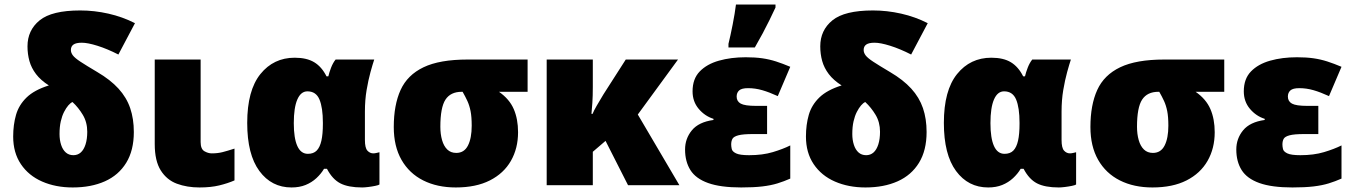

<svg xmlns="http://www.w3.org/2000/svg" viewBox="-20 -815 5955 845"><path d="M333 -769Q395 -769 457 -755Q519 -741 574 -713L501 -575Q452 -600 409 -613.5Q366 -627 340 -627Q315 -627 303.5 -619Q292 -611 292 -595Q292 -583 300.5 -571.5Q309 -560 334 -543.5Q359 -527 408 -498Q466 -464 501.5 -425Q537 -386 553 -339Q569 -292 569 -234Q569 -153 535.5 -98.5Q502 -44 441.5 -17Q381 10 300 10Q225 10 165.5 -16Q106 -42 72 -92.5Q38 -143 38 -214Q38 -266 50.5 -309.5Q63 -353 97 -386Q131 -419 195 -439Q159 -462 138.5 -489Q118 -516 109.5 -546.5Q101 -577 101 -611Q101 -682 154.5 -725.5Q208 -769 333 -769ZM299 -366Q290 -362 280.5 -351Q271 -340 262 -322.5Q253 -305 247.5 -281Q242 -257 242 -225Q242 -199 249 -177.5Q256 -156 269.5 -144Q283 -132 303 -132Q322 -132 335.5 -144Q349 -156 356.5 -179.5Q364 -203 364 -235Q364 -277 344.5 -309.5Q325 -342 299 -366Z M863 -190Q863 -159 879.5 -149.5Q896 -140 912 -140Q938 -140 959.5 -145.5Q981 -151 1012 -161V-21Q982 -8 945 1Q908 10 858 10Q803 10 758.5 -6.5Q714 -23 687.5 -65Q661 -107 661 -181V-553H863Z M1335 -138Q1360 -138 1374 -152.5Q1388 -167 1394.5 -196Q1401 -225 1401 -270V-275Q1401 -341 1386 -377Q1371 -413 1333 -413Q1304 -413 1288.5 -377Q1273 -341 1273 -273Q1273 -207 1288.5 -172.5Q1304 -138 1335 -138ZM1263 10Q1175 10 1121.5 -62.5Q1068 -135 1068 -274Q1068 -417 1126 -489Q1184 -561 1277 -561Q1330 -561 1363 -541Q1396 -521 1417 -479H1425Q1429 -496 1437 -517Q1445 -538 1457 -553H1627Q1620 -532 1610.5 -497.5Q1601 -463 1593.5 -419Q1586 -375 1586 -324V-199Q1586 -164 1597 -152Q1608 -140 1623 -140Q1629 -140 1637.5 -142Q1646 -144 1650 -145V-3Q1646 0 1631.5 3Q1617 6 1600.5 8Q1584 10 1574 10Q1513 10 1478 -8Q1443 -26 1419 -72H1406Q1393 -50 1372.5 -31Q1352 -12 1325 -1Q1298 10 1263 10Z M2260 -233Q2260 -162 2228.5 -107Q2197 -52 2136 -21Q2075 10 1986 10Q1904 10 1842.5 -21Q1781 -52 1747 -111.5Q1713 -171 1713 -256Q1713 -353 1743 -419Q1773 -485 1844 -519Q1915 -553 2038 -553H2302V-411H2176Q2222 -379 2241 -335Q2260 -291 2260 -233ZM1918 -257Q1918 -225 1925.5 -198.5Q1933 -172 1948.5 -157Q1964 -142 1988 -142Q2023 -142 2039.5 -174.5Q2056 -207 2056 -262Q2056 -301 2051 -326Q2046 -351 2037 -370.5Q2028 -390 2016 -411H2012Q1963 -411 1940.5 -376.5Q1918 -342 1918 -257Z M2964 -553 2787 -311 2970 0H2744L2645 -195L2589 -147V0H2386V-553H2589V-433Q2589 -392 2587 -362.5Q2585 -333 2583 -314H2588Q2593 -327 2606 -349.5Q2619 -372 2636 -400L2734 -553Z M3356 -349V-225H3294Q3250 -225 3229.5 -219.5Q3209 -214 3203.5 -204Q3198 -194 3198 -179Q3198 -170 3200.5 -159Q3203 -148 3219.5 -140Q3236 -132 3277 -132Q3336 -132 3381 -145.5Q3426 -159 3458 -175V-29Q3431 -17 3402 -8Q3373 1 3335 5.5Q3297 10 3242 10Q3151 10 3096.5 -9.5Q3042 -29 3018.5 -66.5Q2995 -104 2995 -157Q2995 -205 3025 -241.5Q3055 -278 3120 -287V-292Q3082 -304 3055 -336Q3028 -368 3028 -413Q3028 -468 3059.5 -500.5Q3091 -533 3144 -548Q3197 -563 3262 -563Q3303 -563 3334.5 -558.5Q3366 -554 3395.5 -544.5Q3425 -535 3458 -521L3403 -392Q3366 -409 3335 -418Q3304 -427 3272 -427Q3244 -427 3233 -417Q3222 -407 3222 -390Q3222 -369 3240 -359Q3258 -349 3308 -349ZM3186 -622Q3190 -639 3195 -661Q3200 -683 3204.5 -707Q3209 -731 3213 -754Q3217 -777 3219 -795H3393V-782Q3380 -754 3366 -725.5Q3352 -697 3336.5 -668Q3321 -639 3302 -606H3186Z M3822 -769Q3884 -769 3946 -755Q4008 -741 4063 -713L3990 -575Q3941 -600 3898 -613.5Q3855 -627 3829 -627Q3804 -627 3792.5 -619Q3781 -611 3781 -595Q3781 -583 3789.5 -571.5Q3798 -560 3823 -543.5Q3848 -527 3897 -498Q3955 -464 3990.5 -425Q4026 -386 4042 -339Q4058 -292 4058 -234Q4058 -153 4024.5 -98.5Q3991 -44 3930.5 -17Q3870 10 3789 10Q3714 10 3654.5 -16Q3595 -42 3561 -92.5Q3527 -143 3527 -214Q3527 -266 3539.5 -309.5Q3552 -353 3586 -386Q3620 -419 3684 -439Q3648 -462 3627.5 -489Q3607 -516 3598.5 -546.5Q3590 -577 3590 -611Q3590 -682 3643.5 -725.5Q3697 -769 3822 -769ZM3788 -366Q3779 -362 3769.5 -351Q3760 -340 3751 -322.5Q3742 -305 3736.5 -281Q3731 -257 3731 -225Q3731 -199 3738 -177.5Q3745 -156 3758.5 -144Q3772 -132 3792 -132Q3811 -132 3824.5 -144Q3838 -156 3845.5 -179.5Q3853 -203 3853 -235Q3853 -277 3833.5 -309.5Q3814 -342 3788 -366Z M4401 -138Q4426 -138 4440 -152.5Q4454 -167 4460.5 -196Q4467 -225 4467 -270V-275Q4467 -341 4452 -377Q4437 -413 4399 -413Q4370 -413 4354.5 -377Q4339 -341 4339 -273Q4339 -207 4354.5 -172.5Q4370 -138 4401 -138ZM4329 10Q4241 10 4187.5 -62.5Q4134 -135 4134 -274Q4134 -417 4192 -489Q4250 -561 4343 -561Q4396 -561 4429 -541Q4462 -521 4483 -479H4491Q4495 -496 4503 -517Q4511 -538 4523 -553H4693Q4686 -532 4676.5 -497.5Q4667 -463 4659.5 -419Q4652 -375 4652 -324V-199Q4652 -164 4663 -152Q4674 -140 4689 -140Q4695 -140 4703.5 -142Q4712 -144 4716 -145V-3Q4712 0 4697.5 3Q4683 6 4666.5 8Q4650 10 4640 10Q4579 10 4544 -8Q4509 -26 4485 -72H4472Q4459 -50 4438.5 -31Q4418 -12 4391 -1Q4364 10 4329 10Z M5326 -233Q5326 -162 5294.5 -107Q5263 -52 5202 -21Q5141 10 5052 10Q4970 10 4908.5 -21Q4847 -52 4813 -111.5Q4779 -171 4779 -256Q4779 -353 4809 -419Q4839 -485 4910 -519Q4981 -553 5104 -553H5368V-411H5242Q5288 -379 5307 -335Q5326 -291 5326 -233ZM4984 -257Q4984 -225 4991.5 -198.5Q4999 -172 5014.5 -157Q5030 -142 5054 -142Q5089 -142 5105.5 -174.5Q5122 -207 5122 -262Q5122 -301 5117 -326Q5112 -351 5103 -370.5Q5094 -390 5082 -411H5078Q5029 -411 5006.5 -376.5Q4984 -342 4984 -257Z M5782 -349V-225H5720Q5676 -225 5655.5 -219.5Q5635 -214 5629.5 -204Q5624 -194 5624 -179Q5624 -170 5626.5 -159Q5629 -148 5645.5 -140Q5662 -132 5703 -132Q5762 -132 5807 -145.5Q5852 -159 5884 -175V-29Q5857 -17 5828 -8Q5799 1 5761 5.5Q5723 10 5668 10Q5577 10 5522.5 -9.5Q5468 -29 5444.5 -66.5Q5421 -104 5421 -157Q5421 -205 5451 -241.5Q5481 -278 5546 -287V-292Q5508 -304 5481 -336Q5454 -368 5454 -413Q5454 -468 5485.5 -500.5Q5517 -533 5570 -548Q5623 -563 5688 -563Q5729 -563 5760.5 -558.5Q5792 -554 5821.5 -544.5Q5851 -535 5884 -521L5829 -392Q5792 -409 5761 -418Q5730 -427 5698 -427Q5670 -427 5659 -417Q5648 -407 5648 -390Q5648 -369 5666 -359Q5684 -349 5734 -349Z"/></svg>

Font: Noto Sans Display Black
Style: Regular
Weight: 900
Designer: Monotype Design Team
Foundry: Monotype Imaging Inc.
Version: Version 2.003